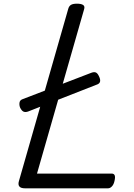

<svg xmlns="http://www.w3.org/2000/svg" viewBox="-20 -1023 727 1043"><path d="M116 0Q71 0 83 -40L351 -976Q355 -990 365.5 -996.5Q376 -1003 398 -1003Q421 -1003 431.5 -996Q442 -989 437 -973L181 -80H587Q599 -80 603 -70.5Q607 -61 602 -40Q598 -21 588 -10.5Q578 0 567 0ZM132 -417Q117 -412 107 -417Q97 -422 89 -439Q84 -452 86 -465.5Q88 -479 102 -484L477 -628Q491 -633 500 -629.5Q509 -626 516 -612Q535 -576 510 -565Z"/></svg>

Font: Playwrite AU SA
Style: Regular
Weight: 400
Designer: Veronika Burian, José Scaglione
Foundry: TypeTogether
Version: Version 1.002